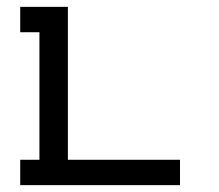

<svg xmlns="http://www.w3.org/2000/svg" viewBox="-20 -540 640 560"><path d="M39 0V-74H95V-446H39V-520H178V-74H505V0Z"/></svg>

Font: Iosevka HT Extended
Style: Regular
Weight: 400
Width: 7
Monospace: yes
Designer: Belleve Invis
Foundry: Belleve Invis
Version: Version 32.3.0; ttfautohint (v1.8.4)